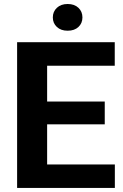

<svg xmlns="http://www.w3.org/2000/svg" viewBox="-20 -917 602 937"><path d="M540.5 -114.3V0H63.5V-710.9H540V-596.2H210V-421.4H491.2V-310.1H210V-114.3ZM237.8 -832Q237.8 -860.4 257.6 -878.9Q277.3 -897.5 310.1 -897.5Q343.3 -897.5 362.8 -878.9Q382.3 -860.4 382.3 -832Q382.3 -803.7 362.8 -785.4Q343.3 -767.1 310.1 -767.1Q277.3 -767.1 257.6 -785.4Q237.8 -803.7 237.8 -832Z"/></svg>

Font: Vazirmatn RD UI
Style: Bold
Weight: 700
Designer: Saber Rastikerdar
Foundry: Saber Rastikerdar
Version: Version 33.003